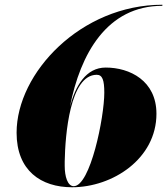

<svg xmlns="http://www.w3.org/2000/svg" viewBox="-20 -780 705 810"><path d="M640 -300C640 -440 527 -495 426 -495C343 -495 298.5 -418.5 275 -329.5C318.5 -552.5 431 -755.5 665 -755.5V-760C322 -760 50 -473 50 -220C50 -60 153 10 284 10C455 10 640 -110 640 -300ZM420 -389C420 -285 361 5.5 291 5.5C265 5.5 253 -36 253 -80V-92C253 -94 253 -96.5 253 -99C255 -211 275 -464.5 388 -464.5C412 -464.5 420 -442.5 420 -389Z"/></svg>

Font: Bodoni* 36pt Fatface
Style: Italic
Weight: 900
Italic angle: -13°
Version: Version 2.3